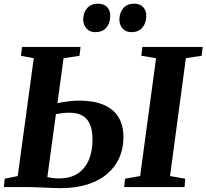

<svg xmlns="http://www.w3.org/2000/svg" viewBox="-20 -992 1094 1018"><path d="M303.5 5.5Q280 5.5 249 4.2Q218 3 187.5 1.5Q157 0 134 0H0.5L5 -44.5L74 -58.5L159 -683.5L91 -696L97 -743H407L401.5 -696L317 -683.5L231 -53Q244 -50 260.2 -48Q276.5 -46 293.5 -46Q353 -46 392.2 -72Q431.5 -98 451 -144.5Q470.5 -191 470.5 -252Q470.5 -299 457.8 -330.8Q445 -362.5 418 -378.5Q391 -394.5 347 -394.5Q326.5 -394.5 304.8 -391.5Q283 -388.5 267.5 -385.5L274 -442Q288.5 -446.5 309.5 -450Q330.5 -453.5 354.2 -456Q378 -458.5 400 -458.5Q475.5 -458.5 527.8 -437Q580 -415.5 607.2 -372.2Q634.5 -329 634.5 -264Q634.5 -203.5 612 -154Q589.5 -104.5 546.8 -68.8Q504 -33 442.8 -13.8Q381.5 5.5 303.5 5.5ZM638.5 0 643 -44.5 723 -58.5 807.5 -683.5 729 -696.5 735 -743H1054.5L1049.5 -696.5L965.5 -683.5L881.5 -58.5L962 -44.5L958.5 0ZM484 -821.5Q456 -821.5 438.5 -841Q421 -860.5 421 -889.5Q422 -927 443 -949.8Q464 -972.5 499 -972.5Q532 -972.5 548.8 -953.5Q565.5 -934.5 564.5 -907Q564 -869.5 544 -845.5Q524 -821.5 484 -821.5ZM675.5 -821.5Q647.5 -821.5 630 -841Q612.5 -860.5 613 -889.5Q614 -927 634.8 -949.8Q655.5 -972.5 690.5 -972.5Q723 -972.5 739.8 -953.5Q756.5 -934.5 755.5 -907Q755 -869.5 735 -845.5Q715 -821.5 675.5 -821.5Z"/></svg>

Font: Merriweather 36pt ExtraBold
Style: Italic
Weight: 800
Italic angle: -7.8°
Version: Version 2.101